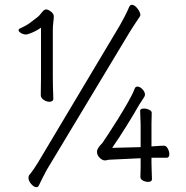

<svg xmlns="http://www.w3.org/2000/svg" viewBox="-20 -746 770 796"><path d="M477 -641Q485 -655 496 -676Q507 -697 515 -716Q519 -726 527 -726Q538 -726 550 -710.5Q562 -695 562 -684Q562 -682 560 -678Q548 -661 536.5 -642.5Q525 -624 517 -612L174 -42Q166 -28 157.5 -10.5Q149 7 141 23Q138 30 131 30Q121 30 109.5 17Q98 4 98 -9Q98 -17 102 -21Q111 -32 121 -46.5Q131 -61 138 -73ZM201 -336Q201 -330 196 -327Q191 -324 185 -324Q173 -324 161 -332Q149 -340 149 -352V-353Q149 -365 149.5 -387.5Q150 -410 150 -423V-631Q135 -621 121.5 -614.5Q108 -608 94 -604Q92 -603 87 -603Q77 -603 67 -609Q57 -615 57 -621Q57 -626 65 -629Q86 -638 104 -651Q122 -664 138 -677Q143 -681 153 -694Q163 -707 171 -707Q179 -707 191 -698Q203 -689 203 -678Q203 -668 201 -653Q199 -638 199 -621V-428Q199 -412 199.5 -386Q200 -360 201 -338ZM608 -92V-70Q608 -54 609 -32.5Q610 -11 610 -3Q610 8 593 8Q583 8 572.5 2.5Q562 -3 562 -13Q562 -17 562.5 -29.5Q563 -42 563 -55Q563 -68 563 -71V-90L436 -84Q429 -84 418 -81H415Q404 -81 393 -92Q382 -103 382 -117Q382 -124 387 -132Q391 -139 396 -144Q401 -149 405 -154Q411 -163 429 -190Q447 -217 469 -252.5Q491 -288 510.5 -322Q530 -356 539 -380Q542 -387 550 -387Q560 -387 570.5 -376Q581 -365 581 -354Q581 -349 578 -344L556 -310Q534 -271 504 -223Q474 -175 445 -133L563 -136V-232Q563 -240 562 -258.5Q561 -277 561 -287Q561 -296 577 -296Q588 -296 598.5 -291Q609 -286 609 -278Q609 -272 608.5 -256.5Q608 -241 608 -232V-139Q611 -139 622.5 -140Q634 -141 645.5 -141.5Q657 -142 660 -142Q669 -142 675.5 -130Q682 -118 682 -107Q682 -92 671 -92Z"/></svg>

Font: Moon Stars Kai T Light
Style: Regular
Weight: 300
Designer: GuiWonder
Version: Version 1.101